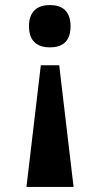

<svg xmlns="http://www.w3.org/2000/svg" viewBox="-20 -562 397 762"><path d="M178 -542C133 -542 95 -521 95 -458C95 -394 133 -374 178 -374C224 -374 260 -394 260 -458C260 -521 224 -542 178 -542ZM215 -303H142L85 180H272Z"/></svg>

Font: Noto Serif Lao SemiCondensed ExtraBold
Style: Regular
Weight: 800
Width: 4
Designer: Monotype Design Team
Foundry: Monotype Imaging Inc.
Version: Version 2.003